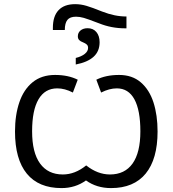

<svg xmlns="http://www.w3.org/2000/svg" viewBox="-20 -914 848 943"><path d="M53.7 -268.1Q53.7 -349.1 75 -411.6Q96.2 -474.1 140.1 -510Q184.1 -545.9 250.5 -545.9Q314.9 -545.9 361.8 -522.5L337.9 -459.5Q298.3 -480 261.2 -480Q200.7 -480 169.2 -426.3Q137.7 -372.6 137.7 -269Q137.7 -164.6 176.8 -110.8Q215.8 -57.1 288.6 -57.1Q348.6 -57.1 403.3 -101.6Q459.5 -57.1 520 -57.1Q592.8 -57.1 631.1 -110.8Q669.4 -164.6 669.4 -269Q669.4 -372.6 640.1 -426.3Q610.8 -480 553.7 -480Q517.1 -480 476.6 -459.5L453.1 -522.5Q500 -545.9 564.9 -545.9Q629.4 -545.9 671.6 -509.5Q713.9 -473.1 733.9 -410.6Q753.9 -348.1 753.9 -268.1Q753.9 -132.8 695.6 -61.5Q637.2 9.8 525.4 9.8Q454.6 9.8 402.3 -27.8Q350.1 9.8 282.2 9.8Q169.9 9.8 111.8 -61Q53.7 -131.8 53.7 -268.1ZM412.6 -678.7Q412.6 -689.5 406.2 -695.3Q399.9 -701.2 387.7 -706.1Q375.5 -710.4 368.9 -717.3Q362.3 -724.1 362.3 -735.4Q362.3 -753.4 375.5 -764.4Q388.7 -775.4 410.6 -775.4Q437.5 -775.4 453.4 -756.6Q469.2 -737.8 469.2 -706.5Q469.2 -662.1 439.7 -635.3Q410.2 -608.4 352.1 -597.2V-629.4Q379.9 -636.2 396.2 -649.2Q412.6 -662.1 412.6 -678.7ZM349.1 -893.6Q377 -893.6 404.8 -885.3Q433.1 -877 481.4 -857.4Q514.2 -844.7 543 -838.9Q571.8 -833 601.1 -833V-774.9H594.2Q527.3 -774.9 466.8 -799.3Q409.2 -821.3 391.6 -826.2Q371.1 -832 353.5 -832Q323.7 -832 311 -816.2Q298.3 -800.3 298.3 -766.6H239.7V-777.3Q239.7 -834.5 267.6 -864Q295.4 -893.6 349.1 -893.6Z"/></svg>

Font: Viking Open Sans
Style: Regular
Weight: 400
Foundry: Ascender Corporation
Version: Version 2.001